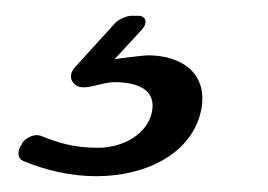

<svg xmlns="http://www.w3.org/2000/svg" viewBox="-20 -20 339 243"><path d="M125 55 160 17C167 9 165 0 155 0H146C140 0 129 5 125 10L75 65C69 71 68 80 73 85C83 98 106 84 125 84C153 84 179 93 172 123C166 149 137 167 104 167C74 167 54 161 32 152C25 149 14 153 8 161V162C1 171 2 181 10 184C37 195 68 203 102 203C167 203 222 173 234 122C245 74 211 50 167 50C163 50 129 54 125 55Z"/></svg>

Font: DIN Rundschrift
Style: EngKursiv
Weight: 400
Width: 3
Version: Version 1.027